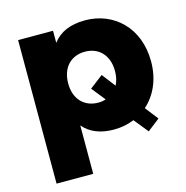

<svg xmlns="http://www.w3.org/2000/svg" viewBox="-109 -654 922 951"><g transform="rotate(-15 352.0 -178.5)"><path d="M352 -216 408 -146C396 -142 383 -140 369 -140C300 -140 249 -187 249 -270C249 -354 300 -401 369 -401C438 -401 489 -354 489 -270C489 -242 483 -218 473 -199L420 -268ZM573 62 636 13 584 -54C639 -103 674 -177 674 -270C674 -443 557 -551 410 -551C334 -551 279 -527 244 -480V-542H65V194H253V-54C289 -12 341 9 410 9C447 9 482 2 514 -11Z"/></g></svg>

Font: Montserrat-Alt1 ExtBd
Style: Regular
Weight: 800
Designer: Differentunic
Foundry: Differentunic
Version: Version 7.222